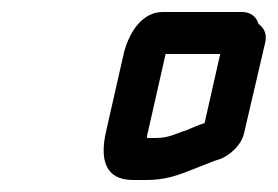

<svg xmlns="http://www.w3.org/2000/svg" viewBox="-20 -680 463 320"><path d="M347 -590 321 -475C312 -472 295 -465 291 -463C274 -458 262 -450 240 -450H225C225 -455 226 -459 227 -462L256 -590ZM187 -594 157 -462C146 -414 155 -380 202 -380H224C256 -380 277 -388 302 -398L325 -407C333 -410 340 -413 344 -414C361 -419 383 -438 387 -459L422 -609C425 -622 421 -633 411 -640C407 -653 397 -660 383 -660H251C219 -660 197 -630 187 -594Z"/></svg>

Font: Electronic
Style: BdIt
Weight: 700
Version: Version 1.011